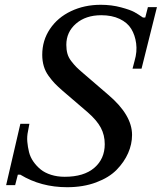

<svg xmlns="http://www.w3.org/2000/svg" viewBox="-20 -780 682 810"><path d="M158.2 -548.8Q158.2 -609.4 190.7 -657.7Q223.1 -706.1 279.5 -732.9Q335.9 -759.8 404.8 -759.8Q450.7 -759.8 490.5 -749Q530.3 -738.3 546.9 -729Q563.5 -719.7 583 -706.1H592.8L604 -750H642.1L577.1 -490.2H539.1L547.9 -523.9Q559.1 -562 554.4 -596.9Q549.8 -631.8 533.7 -658.2Q517.6 -684.6 484.9 -700.2Q452.1 -715.8 407.2 -715.8Q341.8 -715.8 300.8 -680.4Q259.8 -645 259.8 -590.8Q259.8 -570.3 264.4 -553.7Q269 -537.1 280.8 -522Q292.5 -506.8 302.5 -496.8Q312.5 -486.8 332 -470.2L437 -379.9Q537.1 -294.9 537.1 -210.9Q537.1 -171.9 520.5 -134Q503.9 -96.2 471.9 -63.5Q439.9 -30.8 385.5 -10.5Q331.1 9.8 263.2 9.8Q152.8 9.8 65.9 -43H55.2L43.9 1H5.9L65.9 -257.8H104L98.1 -226.1Q93.3 -204.6 95.2 -182.1Q97.2 -159.7 102.5 -138.2Q107.9 -116.7 121.1 -97.9Q134.3 -79.1 151.9 -64.9Q169.4 -50.8 195.6 -42.5Q221.7 -34.2 252.9 -34.2Q334 -34.2 377.9 -72Q421.9 -109.9 421.9 -171.9Q421.9 -210 405.3 -241.2Q388.7 -272.5 350.1 -306.2L243.2 -397.9Q224.1 -414.6 211.4 -427.7Q198.7 -440.9 185.1 -459.7Q171.4 -478.5 164.8 -500.7Q158.2 -522.9 158.2 -548.8Z"/></svg>

Font: Happy Times at the IKOB New Game Plus Edition
Style: Italic
Weight: 400
Italic angle: -16°
Designer: Lucas Le Bihan
Foundry: Lucas Le Bihan
Version: Version 1.000;PS 1.0;hotconv 1.0.88;makeotf.lib2.5.647800